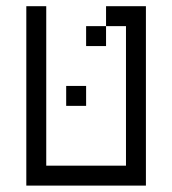

<svg xmlns="http://www.w3.org/2000/svg" viewBox="-20 -582 540 602"><path d="M250 -250V-312.5H187.5V-250ZM62.5 -562.5V0H437.5V-562.5H312.5V-500H250V-437.5H312.5V-500H375V-62.5H125Q125 -62.5 125 -562.5Z"/></svg>

Font: Unifont
Style: Regular
Weight: 500
Version: Version 15.1.04